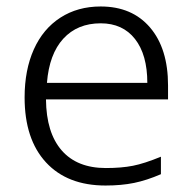

<svg xmlns="http://www.w3.org/2000/svg" viewBox="-20 -563 595 593"><path d="M56 -262Q56 -347 84.5 -410.5Q113 -474 166.5 -508.5Q220 -543 291 -543Q388 -543 443.5 -478Q499 -413 499 -299V-256H122Q123 -153 170.5 -98.5Q218 -44 307 -44Q355 -44 390.5 -51Q426 -58 477 -79V-25Q433 -6 394 2Q355 10 306 10Q188 10 122 -61.5Q56 -133 56 -262ZM435 -307Q435 -394 397 -442.5Q359 -491 291 -491Q219 -491 175.5 -443.5Q132 -396 125 -307Z"/></svg>

Font: OpenSansMMV
Style: Light
Weight: 300
Foundry: Ascender Corporation
Version: Version 4.001